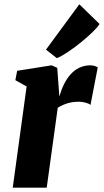

<svg xmlns="http://www.w3.org/2000/svg" viewBox="-20 -871 482 891"><path d="M39.1 0H196.8L248 -371.1C280.8 -390.6 308.6 -398.9 347.7 -398.9C366.2 -398.9 393.6 -391.6 399.9 -383.8L433.6 -558.1C428.7 -561.5 416.5 -567.9 399.4 -567.9C320.8 -567.9 277.3 -500 255.4 -422.9L245.6 -556.2L219.7 -567.9L59.6 -542.5L51.3 -499L103.5 -469.7ZM243.7 -601.1C301.8 -623.5 424.3 -726.6 441.9 -759.8L348.1 -851.1L193.4 -640.6Z"/></svg>

Font: Merriweather
Style: Heavy Italic
Weight: 900
Italic angle: -7.5°
Designer: Eben Sorkin
Foundry: Eben Sorkin
Version: Version 1.001